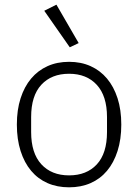

<svg xmlns="http://www.w3.org/2000/svg" viewBox="-20 -788 590 820"><path d="M275 12Q224 12 183 -6Q142 -24 113 -58.5Q84 -93 68 -143Q52 -193 52 -256Q52 -319 68 -368.5Q84 -418 113 -452.5Q142 -487 183 -505.5Q224 -524 275 -524Q326 -524 367 -505.5Q408 -487 437 -452.5Q466 -418 482 -368.5Q498 -319 498 -256Q498 -193 482 -143Q466 -93 437 -58.5Q408 -24 367 -6Q326 12 275 12ZM275 -39Q350 -39 393.5 -86Q437 -133 437 -224V-288Q437 -378 393.5 -425.5Q350 -473 275 -473Q200 -473 156.5 -426Q113 -379 113 -288V-224Q113 -134 156.5 -86.5Q200 -39 275 -39ZM169 -742 221 -768 316 -604 278 -586Z"/></svg>

Font: IBM Plex Sans Arabic Light
Style: Regular
Weight: 300
Designer: Mike Abbink, Paul van der Laan, Pieter van Rosmalen, Wael Morcos, Khajak Apelian
Foundry: Bold Monday
Version: Version 1.2